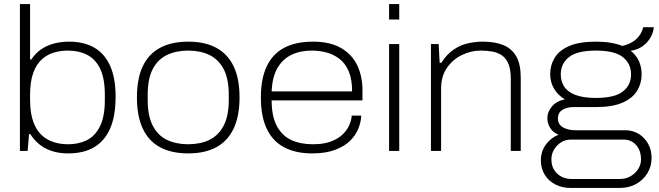

<svg xmlns="http://www.w3.org/2000/svg" viewBox="-20 -743 3245 945"><path d="M316 12Q253 12 206.5 -11.5Q160 -35 129 -83H123L116 0H78V-723H128V-450H134Q155 -482 183.5 -501Q212 -520 246.5 -529Q281 -538 320 -538Q394 -538 445 -508Q496 -478 522.5 -418Q549 -358 549 -267Q549 -172 522 -110.5Q495 -49 443.5 -18.5Q392 12 316 12ZM316 -33Q367 -33 407.5 -53Q448 -73 472 -121Q496 -169 496 -251V-276Q496 -356 473.5 -403.5Q451 -451 410 -472.5Q369 -494 314 -494Q279 -494 246 -484.5Q213 -475 186 -451Q159 -427 143.5 -384Q128 -341 128 -274V-254Q128 -177 150 -128.5Q172 -80 214.5 -56.5Q257 -33 316 -33Z M906 12Q824 12 767.5 -18.5Q711 -49 682.5 -110.5Q654 -172 654 -263Q654 -356 682.5 -416.5Q711 -477 767.5 -507.5Q824 -538 906 -538Q989 -538 1045 -507.5Q1101 -477 1130 -416.5Q1159 -356 1159 -263Q1159 -172 1130 -110.5Q1101 -49 1045 -18.5Q989 12 906 12ZM906 -33Q966 -33 1010.5 -54.5Q1055 -76 1080.5 -124Q1106 -172 1106 -251V-276Q1106 -356 1080.5 -403.5Q1055 -451 1010.5 -472.5Q966 -494 906 -494Q847 -494 802 -472.5Q757 -451 732 -403.5Q707 -356 707 -276V-251Q707 -172 732 -124Q757 -76 802 -54.5Q847 -33 906 -33Z M1516 12Q1435 12 1378.5 -18Q1322 -48 1293 -109Q1264 -170 1264 -263Q1264 -356 1293 -417Q1322 -478 1379 -508Q1436 -538 1520 -538Q1604 -538 1658 -507Q1712 -476 1738 -422Q1764 -368 1764 -299V-249H1317Q1317 -170 1343 -122Q1369 -74 1414.5 -53.5Q1460 -33 1520 -33Q1573 -33 1608.5 -46.5Q1644 -60 1666 -81Q1688 -102 1699 -127Q1710 -152 1711 -174H1758Q1757 -143 1744 -110.5Q1731 -78 1703.5 -50.5Q1676 -23 1629.5 -5.5Q1583 12 1516 12ZM1317 -293H1713Q1713 -352 1697 -390.5Q1681 -429 1653 -451.5Q1625 -474 1589.5 -484Q1554 -494 1514 -494Q1457 -494 1414 -473Q1371 -452 1345.5 -408Q1320 -364 1317 -293Z M1895 -647V-723H1945V-647ZM1895 0V-526H1945V0Z M2101 0V-526H2139L2144 -434H2152Q2179 -476 2213 -499Q2247 -522 2284 -530Q2321 -538 2357 -538Q2416 -538 2457.5 -521Q2499 -504 2521 -465.5Q2543 -427 2543 -361V0H2494V-355Q2494 -401 2482.5 -428.5Q2471 -456 2451 -470Q2431 -484 2404 -489Q2377 -494 2346 -494Q2298 -494 2253 -472Q2208 -450 2179.5 -408.5Q2151 -367 2151 -308V0Z M2788 182Q2746 182 2712.5 164.5Q2679 147 2660.5 116Q2642 85 2642 47Q2642 3 2666 -30.5Q2690 -64 2729 -80Q2701 -91 2687.5 -114Q2674 -137 2674 -161Q2674 -193 2697 -219.5Q2720 -246 2760 -254Q2724 -276 2706 -308Q2688 -340 2688 -377Q2688 -422 2710 -458.5Q2732 -495 2781.5 -516.5Q2831 -538 2913 -538Q2953 -538 2985.5 -532.5Q3018 -527 3043 -517Q3084 -526 3110.5 -549.5Q3137 -573 3146 -609H3198Q3196 -584 3182 -559Q3168 -534 3143.5 -516Q3119 -498 3084 -493Q3113 -470 3125.5 -440.5Q3138 -411 3138 -377Q3138 -333 3116 -296.5Q3094 -260 3044.5 -238Q2995 -216 2913 -216H2803Q2771 -216 2748.5 -202.5Q2726 -189 2726 -159Q2726 -131 2750.5 -116.5Q2775 -102 2811 -102H3055Q3113 -102 3150 -62.5Q3187 -23 3187 35Q3187 76 3166.5 109.5Q3146 143 3111 162.5Q3076 182 3030 182ZM2793 138H3029Q3060 138 3083.5 124.5Q3107 111 3121 89Q3135 67 3135 42Q3135 -2 3111 -29Q3087 -56 3049 -56H2791Q2751 -56 2722.5 -27Q2694 2 2694 42Q2694 85 2722.5 111.5Q2751 138 2793 138ZM2913 -261Q3005 -261 3045.5 -292.5Q3086 -324 3086 -377Q3086 -430 3045.5 -462Q3005 -494 2913 -494Q2821 -494 2780.5 -462Q2740 -430 2740 -377Q2740 -344 2756.5 -317.5Q2773 -291 2811.5 -276Q2850 -261 2913 -261Z"/></svg>

Font: Archivo SemiExpanded Thin
Style: Regular
Weight: 250
Width: 6
Designer: Hector Gatti
Foundry: Omnibus-Type
Version: Version 2.001